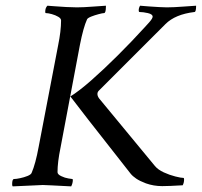

<svg xmlns="http://www.w3.org/2000/svg" viewBox="-20 -663 721 686"><path d="M265.6 -502.9 196.3 -135.7Q185.5 -83.5 185.5 -47.9Q185.5 -40 198.7 -33.7Q211.9 -27.3 224.6 -25.4L238.3 -23.4Q240.2 -23.4 240.2 -19.5Q240.2 -8.8 234.4 2.9Q189.5 0.5 164.1 -0.7Q138.7 -2 132.8 -2Q131.8 -2 105 -0.7Q78.1 0.5 25.4 2.9Q23.4 1 23.4 -4.9Q23.4 -23.4 30.3 -23.4Q38.1 -23.4 52 -26.4Q65.9 -29.3 78.1 -34.2Q90.3 -39.1 92.8 -44.9Q106.9 -77.1 118.2 -138.7L187.5 -500Q198.2 -552.2 198.2 -589.8Q198.2 -597.2 188.2 -603Q178.2 -608.9 165.3 -612.5Q152.3 -616.2 143.6 -616.2Q141.6 -616.2 141.6 -621.1Q141.6 -634.8 149.4 -642.6Q157.2 -642.1 176 -640.6Q194.8 -639.2 216.8 -637.9Q238.8 -636.7 254.9 -636.7Q278.3 -636.7 314.9 -639.6Q351.6 -642.6 358.4 -642.6V-639.6Q358.4 -616.2 351.6 -616.2Q346.7 -616.2 332.8 -612.5Q318.8 -608.9 305.9 -603.8Q293 -598.6 291 -593.8Q277.8 -564.9 265.6 -502.9ZM231.4 -318.4Q261.7 -336.9 306.2 -376Q350.6 -415 400.6 -464.8Q450.7 -514.6 496.1 -564.5Q501 -569.3 513.2 -583.3Q525.4 -597.2 525.4 -603.5Q525.4 -612.3 508.3 -616.2Q491.2 -620.1 478.5 -620.1Q475.6 -620.1 475.6 -626Q475.6 -634.8 480.5 -642.6Q492.2 -641.6 511.2 -640.1Q530.3 -638.7 548.6 -637.7Q566.9 -636.7 576.2 -636.7Q600.1 -636.7 637.2 -639.6Q674.8 -642.6 680.7 -642.6Q680.7 -620.1 674.8 -620.1Q606 -611.8 571.3 -577.1L333 -338.9Q328.1 -334 328.1 -327.1Q328.1 -319.8 334 -311.5L533.2 -70.3Q544.4 -56.6 565.2 -47.1Q585.9 -37.6 606.4 -32.5Q627 -27.3 635.7 -27.3Q637.7 -27.3 637.7 -21.5Q637.7 -10.3 632.8 -1Q583 2 559.6 2Q529.3 2 501.5 -7.8Q479.5 -16.1 466.6 -24.9Q453.6 -33.7 446.3 -43Q349.1 -166.5 295.4 -235.4Q241.7 -304.2 231.4 -318.4Z"/></svg>

Font: Metal
Style: Regular
Weight: 400
Designer: Danh Hong
Version: Version 8.002; ttfautohint (v1.8.3)